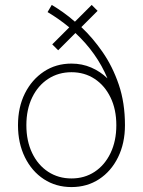

<svg xmlns="http://www.w3.org/2000/svg" viewBox="-20 -748 580 779"><path d="M270 11Q207 11 158 -21Q109 -53 81 -110Q53 -167 53 -240Q53 -313 81 -369Q109 -425 158 -457.5Q207 -490 270 -490Q313 -490 350 -474Q387 -458 416 -430Q373 -533 286 -614L216 -544L192 -568L261 -637Q220 -671 173 -699L190 -728Q212 -715 236 -698Q260 -681 284 -660L352 -728L376 -704L310 -638Q356 -595 396.5 -536.5Q437 -478 462 -404.5Q487 -331 487 -240Q487 -167 459 -110Q431 -53 382 -21Q333 11 270 11ZM270 -24Q323 -24 364 -51Q405 -78 428.5 -127Q452 -176 452 -240Q452 -304 428.5 -352.5Q405 -401 364 -428Q323 -455 270 -455Q217 -455 175.5 -428Q134 -401 110.5 -352.5Q87 -304 87 -240Q87 -176 110.5 -127Q134 -78 175.5 -51Q217 -24 270 -24Z"/></svg>

Font: Zen Kaku Gothic New Light
Style: Regular
Weight: 300
Designer: Yoshimichi Ohira
Foundry: Positype
Version: Version 1.002